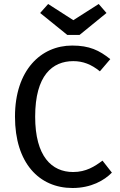

<svg xmlns="http://www.w3.org/2000/svg" viewBox="-20 -929 600 961"><path d="M341 -701C185 -701 55 -578 55 -345C55 -113 176 12 343 12C436 12 502 -26 540 -65L493 -125C454 -96 411 -68 346 -68C239 -68 156 -146 156 -345C156 -553 243 -623 347 -623C395 -623 437 -607 480 -572L532 -633C477 -677 428 -701 341 -701ZM474 -909 347 -828 221 -909 181 -864 317 -754H378L513 -864Z"/></svg>

Font: Fira Math
Style: Regular
Weight: 400
Designer: Xiangdong Zeng
Foundry: Xiangdong Zeng
Version: Version 0.3.4